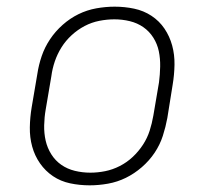

<svg xmlns="http://www.w3.org/2000/svg" viewBox="-20 -548 640 576"><path d="M249 8Q219 8 190.5 2Q162 -4 139 -19.5Q116 -35 100 -58Q84 -81 76.5 -108.5Q69 -136 69.5 -166Q70 -196 75 -226L92 -326Q96 -353 105 -379.5Q114 -406 130 -430Q146 -454 168 -473.5Q190 -493 215.5 -505.5Q241 -518 269 -523Q297 -528 324 -528Q354 -528 382.5 -522Q411 -516 434.5 -500.5Q458 -485 473.5 -462Q489 -439 496.5 -411.5Q504 -384 503.5 -354Q503 -324 498 -294L482 -194Q477 -167 468.5 -140.5Q460 -114 444 -90Q428 -66 405.5 -46.5Q383 -27 357.5 -14.5Q332 -2 304 3Q276 8 249 8ZM251 -30Q273 -30 295.5 -34.5Q318 -39 339.5 -50Q361 -61 378.5 -77.5Q396 -94 409 -114Q422 -134 429 -156Q436 -178 440 -201L457 -301Q460 -324 460.5 -348Q461 -372 456.5 -394Q452 -416 440 -435Q428 -454 410 -466.5Q392 -479 369.5 -484.5Q347 -490 323 -490Q301 -490 278 -485.5Q255 -481 234 -470Q213 -459 195 -442.5Q177 -426 164.5 -406Q152 -386 144.5 -364Q137 -342 134 -319L117 -219Q113 -196 112.5 -172Q112 -148 117 -126Q122 -104 134 -85Q146 -66 164 -53.5Q182 -41 204.5 -35.5Q227 -30 251 -30Z"/></svg>

Font: Iosevka Etoile Extralight
Style: Italic
Weight: 200
Italic angle: -9°
Designer: Belleve Invis
Foundry: Belleve Invis
Version: Version 22.1.2; ttfautohint (v1.8.4)